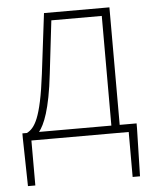

<svg xmlns="http://www.w3.org/2000/svg" viewBox="-52 -571 645 804"><g transform="rotate(-5 270.5 -169.0)"><path d="M64 0H473V189H504L509 -13V-33H438V-527H163L132 -274C109 -88 81 -50 48 -33H29V-13L33 189H64ZM99 -33C121 -61 148 -121 165 -272L191 -494H403V-33Z"/></g></svg>

Font: Noto Sans CJK HK Thin
Style: Regular
Weight: 100
Designer: Ryoko NISHIZUKA 西塚涼子 (kana, bopomofo & ideographs); Paul D. Hunt (Latin, Greek & Cyrillic); Sandoll Communications 산돌커뮤니
Foundry: Adobe
Version: Version 2.004;hotconv 1.0.118;makeotfexe 2.5.65603